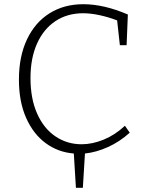

<svg xmlns="http://www.w3.org/2000/svg" viewBox="-20 -723 693 913"><path d="M597 -92Q549 -49 494 -24Q439 1 384 7L374 170H341L331 7Q256 1 197 -42.5Q138 -86 104 -163Q70 -240 70 -344Q70 -455 108.5 -536Q147 -617 216 -660Q285 -703 376 -703Q474 -703 588 -654L582 -508H550L537 -626Q495 -642 453 -651Q411 -660 375 -660Q300 -660 243.5 -622.5Q187 -585 156 -515.5Q125 -446 125 -352Q125 -254 156.5 -183Q188 -112 243.5 -74.5Q299 -37 368 -37Q419 -37 473 -59Q527 -81 574 -125Z"/></svg>

Font: Bitter Pro Light
Style: Regular
Weight: 300
Designer: Sol Matas, and Bitter project Authors
Foundry: Sol Matas
Version: Version 1.010